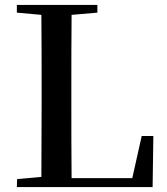

<svg xmlns="http://www.w3.org/2000/svg" viewBox="-20 -755 675 775"><path d="M48 -704 147 -695C148 -596 148 -494 148 -393V-327L147 -41L49 -32L48 0H596L599 -206H552L514 -36H269C268 -138 268 -239 268 -330V-390C268 -494 268 -596 269 -695L373 -704V-735H48Z"/></svg>

Font: Noto Serif HK SemiBold
Style: Regular
Weight: 600
Designer: Ryoko NISHIZUKA 西塚涼子 (kana & ideographs); Frank Grießhammer (Latin, Greek & Cyrillic); Wenlong ZHANG 张文龙 (bopomofo); San
Foundry: Adobe
Version: Version 2.001;hotconv 1.1.0;makeotfexe 2.6.0